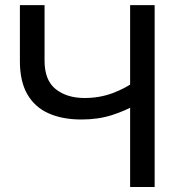

<svg xmlns="http://www.w3.org/2000/svg" viewBox="-20 -748 708 768"><path d="M305.7 -270Q229.5 -270 174.3 -294.7Q119.1 -319.3 89.4 -370.8Q59.6 -422.4 59.6 -503.4V-727.5H158.2V-505.4Q158.2 -426.8 202.9 -391.4Q247.6 -356 318.4 -356Q378.4 -356 431.2 -375.7Q483.9 -395.5 529.3 -428.7V-332Q482.4 -305.2 427.7 -287.6Q373 -270 305.7 -270ZM500.5 0V-727.5H598.6V0Z"/></svg>

Font: Inter Cardless Display
Style: Regular
Weight: 400
Designer: Rasmus Andersson
Foundry: rsms
Version: Version 4.001;git-9221beed3